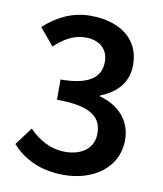

<svg xmlns="http://www.w3.org/2000/svg" viewBox="-77 -711 666 785"><g transform="rotate(10 256.5 -318.0)"><path d="M240 12C362 12 463 -56 463 -172C463 -256 406 -310 331 -330V-334C400 -361 442 -409 442 -480C442 -588 358 -648 236 -648C160 -648 99 -616 45 -568L104 -497C143 -533 182 -557 232 -557C290 -557 326 -525 326 -472C326 -413 285 -370 160 -370V-286C305 -286 347 -244 347 -178C347 -118 299 -82 230 -82C166 -82 117 -113 79 -152L24 -78C69 -28 137 12 240 12Z"/></g></svg>

Font: DAIFUKU Sans Semibold
Style: Regular
Weight: 600
Designer: Original font ‘Source Sans 3’ : Paul D. Hunt
Foundry: Daifuku
Version: Version 1.000